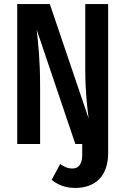

<svg xmlns="http://www.w3.org/2000/svg" viewBox="-20 -711 619 948"><path d="M514 -691H401V-360C401 -263 412 -165 418 -125L226 -691H65V0H178V-289C178 -416 168 -503 161 -565L352 0H386V53C386 99 368 121 338 121C312 121 297 112 277 99L235 177C261 198 298 217 351 217C449 217 514 160 514 45V0Z"/></svg>

Font: Fira Sans Condensed Medium
Style: Regular
Weight: 500
Width: 3
Designer: Carrois Corporate & Edenspiekermann AG
Foundry: Carrois Corporate GbR & Edenspiekermann AG
Version: Version 4.202;PS 004.202;hotconv 1.0.88;makeotf.lib2.5.64775